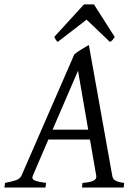

<svg xmlns="http://www.w3.org/2000/svg" viewBox="-37 -846 617 866"><path d="M181.2 -216.8 111.3 -54.2Q104.5 -39.1 118.9 -32.5Q133.3 -25.9 170.9 -21L168 0H-17.1L-14.2 -21Q16.6 -26.9 35.2 -33.4Q53.7 -40 60.1 -54.2L297.9 -600.1Q304.2 -606 313 -612.1Q321.8 -618.2 331.1 -623.8Q340.3 -629.4 348.9 -634.5Q357.4 -639.6 363.8 -643.1L469.2 -54.2Q470.2 -47.4 472.9 -42.2Q475.6 -37.1 481.4 -33Q487.3 -28.8 497.3 -25.9Q507.3 -22.9 522.9 -21L521 0H333L335 -21Q369.6 -23.4 384.8 -31Q399.9 -38.6 397 -54.2L368.7 -216.8ZM360.8 -261.2 314.9 -526.9 200.2 -261.2ZM480.5 -679.2Q473.6 -669.4 470 -665Q466.3 -660.6 458.5 -657.2L353.5 -757.3L223.6 -657.2Q219.2 -660.2 215.8 -664.8Q212.4 -669.4 207.5 -679.2L341.8 -826.2H386.7Z"/></svg>

Font: Gentium Plus Phon
Style: Italic
Weight: 400
Italic angle: -8°
Designer: J. Victor Gaultney, Annie Olsen, Iska Routamaa, Becca Hirsbrunner
Foundry: SIL International
Version: Version 5.000